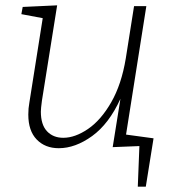

<svg xmlns="http://www.w3.org/2000/svg" viewBox="-20 -548 653 719"><path d="M452 -44 555 -30 526 151H496L502 -1L402 3L431 -178Q388 -84 325 -38.5Q262 7 200 7Q149 7 117.5 -25.5Q86 -58 86 -119Q86 -143 90 -164L140 -480L60 -495L65 -522L194 -528L137 -171Q133 -141 133 -130Q133 -81 156 -56.5Q179 -32 217 -32Q261 -32 309.5 -65Q358 -98 396.5 -165Q435 -232 451 -329L482 -525H528Z"/></svg>

Font: Bitter Pro Light
Style: Italic
Weight: 300
Italic angle: -9°
Designer: Sol Matas, and Bitter project Authors
Foundry: Sol Matas
Version: Version 1.010